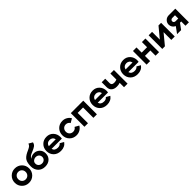

<svg xmlns="http://www.w3.org/2000/svg" viewBox="625 -2841 4977 4977"><g transform="rotate(-45 3113.0 -353.0)"><path d="M296.9 13.7Q185.5 13.7 109.4 -62.5Q33.2 -138.7 33.2 -250Q33.2 -361.3 109.4 -437.5Q185.5 -513.7 296.9 -513.7Q408.2 -513.7 485.4 -437.5Q561.5 -361.3 561.5 -250Q561.5 -138.7 485.4 -62.5Q408.2 13.7 296.9 13.7ZM296.9 -112.3Q355.5 -112.3 393.6 -151.4Q432.6 -190.4 432.6 -250Q432.6 -309.6 393.6 -348.6Q355.5 -387.7 296.9 -387.7Q239.3 -387.7 200.2 -348.6Q162.1 -309.6 162.1 -250Q162.1 -190.4 200.2 -151.4Q239.3 -112.3 296.9 -112.3Z M889.6 13.7Q771.5 13.7 699.2 -61.5Q627 -137.7 627 -254.9Q627 -382.8 665 -452.1Q703.1 -522.5 817.4 -579.1Q835 -586.9 866.2 -601.6Q896.5 -616.2 908.2 -622.1Q919.9 -627.9 939.5 -639.6Q960 -652.3 967.8 -661.1Q976.6 -670.9 986.3 -685.5Q997.1 -701.2 1002.9 -718.8Q1038.1 -698.2 1108.4 -658.2Q1095.7 -596.7 1049.8 -563.5Q1004.9 -530.3 914.1 -495.1Q849.6 -469.7 820.3 -445.3Q792 -419.9 778.3 -384.8Q835 -442.4 928.7 -442.4Q1011.7 -442.4 1077.1 -381.8Q1141.6 -321.3 1141.6 -220.7Q1141.6 -118.2 1072.3 -51.8Q1002.9 13.7 889.6 13.7ZM888.7 -103.5Q942.4 -103.5 977.5 -136.7Q1012.7 -169.9 1012.7 -220.7Q1012.7 -272.5 977.5 -305.7Q942.4 -338.9 887.7 -338.9Q838.9 -338.9 799.8 -307.6Q761.7 -277.3 761.7 -224.6Q761.7 -171.9 797.9 -137.7Q835 -103.5 888.7 -103.5Z M1329.1 -197.3Q1355.5 -102.5 1469.7 -102.5Q1543.9 -102.5 1582 -153.3Q1617.2 -132.8 1686.5 -92.8Q1612.3 13.7 1467.8 13.7Q1343.8 13.7 1269.5 -60.5Q1194.3 -135.7 1194.3 -250Q1194.3 -363.3 1268.6 -438.5Q1341.8 -513.7 1458 -513.7Q1568.4 -513.7 1639.6 -438.5Q1710.9 -362.3 1710.9 -250Q1710.9 -224.6 1706.1 -197.3Q1580.1 -197.3 1329.1 -197.3ZM1327.1 -296.9Q1390.6 -296.9 1582 -296.9Q1571.3 -347.7 1537.1 -373Q1502 -398.4 1458 -398.4Q1406.2 -398.4 1372.1 -371.1Q1337.9 -344.7 1327.1 -296.9Z M2039.1 13.7Q1925.8 13.7 1850.6 -61.5Q1775.4 -137.7 1775.4 -250Q1775.4 -362.3 1850.6 -438.5Q1925.8 -513.7 2039.1 -513.7Q2112.3 -513.7 2171.9 -478.5Q2232.4 -444.3 2263.7 -384.8Q2226.6 -363.3 2152.3 -320.3Q2136.7 -350.6 2106.4 -369.1Q2076.2 -386.7 2038.1 -386.7Q1980.5 -386.7 1942.4 -348.6Q1904.3 -309.6 1904.3 -250Q1904.3 -191.4 1942.4 -152.3Q1980.5 -114.3 2038.1 -114.3Q2077.1 -114.3 2107.4 -131.8Q2138.7 -149.4 2153.3 -179.7Q2190.4 -158.2 2265.6 -116.2Q2232.4 -56.6 2171.9 -21.5Q2112.3 13.7 2039.1 13.7Z M2793.9 -500Q2793.9 -375 2793.9 0Q2761.7 0 2665 0Q2665 -94.7 2665 -378.9Q2615.2 -378.9 2466.8 -378.9Q2466.8 -284.2 2466.8 0Q2433.6 0 2336.9 0Q2336.9 -125 2336.9 -500Q2451.2 -500 2793.9 -500Z M3021.5 -197.3Q3047.9 -102.5 3162.1 -102.5Q3236.3 -102.5 3274.4 -153.3Q3309.6 -132.8 3378.9 -92.8Q3304.7 13.7 3160.2 13.7Q3036.1 13.7 2961.9 -60.5Q2886.7 -135.7 2886.7 -250Q2886.7 -363.3 2960.9 -438.5Q3034.2 -513.7 3150.4 -513.7Q3260.7 -513.7 3332 -438.5Q3403.3 -362.3 3403.3 -250Q3403.3 -224.6 3398.4 -197.3Q3272.5 -197.3 3021.5 -197.3ZM3019.5 -296.9Q3083 -296.9 3274.4 -296.9Q3263.7 -347.7 3229.5 -373Q3194.3 -398.4 3150.4 -398.4Q3098.6 -398.4 3064.5 -371.1Q3030.3 -344.7 3019.5 -296.9Z M3788.1 -500Q3821.3 -500 3918 -500Q3918 -375 3918 0Q3885.7 0 3788.1 0Q3788.1 -40 3788.1 -159.2Q3732.4 -140.6 3669.9 -140.6Q3578.1 -140.6 3524.4 -186.5Q3469.7 -233.4 3469.7 -321.3Q3469.7 -380.9 3469.7 -500Q3502 -500 3598.6 -500Q3598.6 -459 3598.6 -335.9Q3598.6 -260.7 3691.4 -260.7Q3745.1 -260.7 3788.1 -280.3Q3788.1 -353.5 3788.1 -500Z M4143.6 -197.3Q4169.9 -102.5 4284.2 -102.5Q4358.4 -102.5 4396.5 -153.3Q4431.6 -132.8 4501 -92.8Q4426.8 13.7 4282.2 13.7Q4158.2 13.7 4084 -60.5Q4008.8 -135.7 4008.8 -250Q4008.8 -363.3 4083 -438.5Q4156.2 -513.7 4272.5 -513.7Q4382.8 -513.7 4454.1 -438.5Q4525.4 -362.3 4525.4 -250Q4525.4 -224.6 4520.5 -197.3Q4394.5 -197.3 4143.6 -197.3ZM4141.6 -296.9Q4205.1 -296.9 4396.5 -296.9Q4385.7 -347.7 4351.6 -373Q4316.4 -398.4 4272.5 -398.4Q4220.7 -398.4 4186.5 -371.1Q4152.3 -344.7 4141.6 -296.9Z M4943.4 -500Q4975.6 -500 5072.3 -500Q5072.3 -375 5072.3 0Q5040 0 4943.4 0Q4943.4 -47.9 4943.4 -190.4Q4893.6 -190.4 4745.1 -190.4Q4745.1 -142.6 4745.1 0Q4711.9 0 4615.2 0Q4615.2 -125 4615.2 -500Q4647.5 -500 4745.1 -500Q4745.1 -453.1 4745.1 -310.5Q4793.9 -310.5 4943.4 -310.5Q4943.4 -358.4 4943.4 -500Z M5551.8 -500Q5576.2 -500 5647.5 -500Q5647.5 -375 5647.5 0Q5616.2 0 5521.5 0Q5521.5 -71.3 5521.5 -284.2Q5462.9 -212.9 5287.1 0Q5262.7 0 5190.4 0Q5190.4 -125 5190.4 -500Q5222.7 -500 5316.4 -500Q5316.4 -428.7 5316.4 -215.8Q5376 -287.1 5551.8 -500Z M6167 -500Q6167 -375 6167 0Q6135.7 0 6041 0Q6041 -39.1 6041 -156.2Q6029.3 -156.2 5996.1 -156.2Q5966.8 -117.2 5880.9 0Q5843.8 0 5732.4 0Q5763.7 -43 5857.4 -170.9Q5808.6 -191.4 5780.3 -234.4Q5752 -278.3 5752 -328.1Q5752 -398.4 5801.8 -449.2Q5851.6 -500 5932.6 -500Q6010.7 -500 6167 -500ZM5943.4 -384.8Q5915 -384.8 5896.5 -368.2Q5877.9 -351.6 5877.9 -324.2Q5877.9 -296.9 5896.5 -281.2Q5915 -264.6 5943.4 -264.6Q5975.6 -264.6 6041 -264.6Q6041 -294.9 6041 -384.8Q6016.6 -384.8 5943.4 -384.8Z"/></g></svg>

Font: LeFont
Style: Regular
Weight: 700
Designer: Leryon MEDIA
Version: Version 1.0